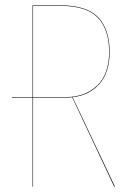

<svg xmlns="http://www.w3.org/2000/svg" viewBox="-20 -700 496 720"><path d="M411.1 0H408.2L250.5 -335.4Q238.8 -334 226.1 -334H104V0H102.1V-334H24.9V-335.9H102.1V-680.2H205.1Q305.7 -680.2 348.4 -634.8Q391.1 -589.4 391.1 -505.9Q391.1 -428.7 353.3 -385.7Q315.4 -342.8 252.4 -335.4ZM226.1 -335.9Q298.3 -335.9 343.8 -378.7Q389.2 -421.4 389.2 -505.9Q389.2 -588.9 346.9 -633.5Q304.7 -678.2 205.1 -678.2H104V-335.9Z"/></svg>

Font: Fira Sans Compressed Two
Style: Regular
Weight: 100
Width: 1
Designer: Carrois Corporate & Edenspiekermann AG
Foundry: Carrois Corporate GbR & Edenspiekermann AG
Version: Version 4.203;PS 004.203;hotconv 1.0.88;makeotf.lib2.5.64775